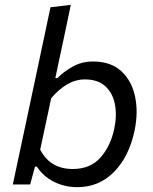

<svg xmlns="http://www.w3.org/2000/svg" viewBox="-20 -762 632 793"><path d="M299.5 11Q247 11 202.8 -11.2Q158.5 -33.5 132.5 -73.5H124.5L104.5 0H33Q44.5 -55 55.5 -106.2Q66.5 -157.5 79.5 -218.5L138 -493.5Q151 -556 163.8 -615.2Q176.5 -674.5 188.5 -732L272.5 -742Q260 -681.5 247 -620.5Q234 -559.5 220 -494L208.5 -439.5H217Q243.5 -466.5 280.8 -487.2Q318 -508 364 -508Q437.5 -508 480.8 -468.2Q524 -428.5 537.8 -363.5Q551.5 -298.5 536 -223.5Q513.5 -116 451.5 -52.5Q389.5 11 299.5 11ZM280.5 -64Q353.5 -64 395.2 -111.5Q437 -159 452 -230.5Q463.5 -285.5 454.5 -331.8Q445.5 -378 414.8 -406Q384 -434 330.5 -434Q292.5 -434 257.8 -413.8Q223 -393.5 191.5 -356.5L146 -144Q168 -102.5 201.5 -83.2Q235 -64 280.5 -64Z"/></svg>

Font: Commissioner
Style: Italic
Weight: 400
Italic angle: -12°
Designer: Kostas Bartsokas
Foundry: Kostas Bartsokas
Version: Version 1.000; ttfautohint (v1.8.3)